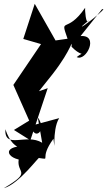

<svg xmlns="http://www.w3.org/2000/svg" viewBox="-52 -636 561 1006"><path d="M413 -529C398 -497 392 -592 394 -595C296 -453 260 -553 302 -433L239 -424L130 -616L70 -432L163 -405L18 -191L101 -4L21 45L107 99L198 -174L152 -158L223 -247C329 -383 325 -435 323 -391C406 -305 427 -398 350 -337C399 -311 470 -455 370 -447L482 -587C527 -606 349 -468 381 -502ZM46 199C34 276 120 260 -32 350C49 328 155 179 153 192C221 201 148 201 228 91C242 198 217 48 258 -17L114 22C121 105 199 52 146 -21L169 112C85 60 -29 150 -24 41C22 178 102 137 111 131C-52 117 -25 200 78 204Z"/></svg>

Font: Asimov Silicon
Style: Regular
Weight: 400
Designer: Google
Version: Version 2.000980; 2014